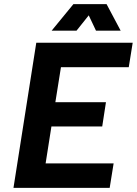

<svg xmlns="http://www.w3.org/2000/svg" viewBox="-20 -906 660 926"><path d="M408 -832 443 -758H562L494 -886H334L229 -758H349ZM601 -582 620 -700H155L45 0H509L528 -118H200L228 -296H473L491 -413H247L274 -582Z"/></svg>

Font: Arthouse Owned
Style: Bold Italic
Weight: 700
Italic angle: -10°
Designer: Jeremy Tribby
Foundry: Tribby Type
Version: Version 1.000;PS 001.000;hotconv 1.0.88;makeotf.lib2.5.64775